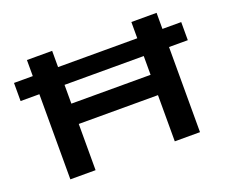

<svg xmlns="http://www.w3.org/2000/svg" viewBox="-115 -886 1260 1066"><g transform="rotate(-20 515.0 -352.5)"><path d="M132 0V-503H21V-610H132V-705H281V-609H749V-705H898V-610H1009V-503H898V0H749V-273H281V0ZM281 -393H749V-504H281Z"/></g></svg>

Font: Nunito Sans 10pt Expanded
Style: Bold
Weight: 700
Width: 7
Designer: Vernon Adams
Foundry: Vernon Adams
Version: Version 3.101;gftools[0.9.27]